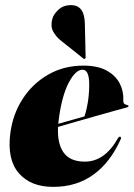

<svg xmlns="http://www.w3.org/2000/svg" viewBox="-20 -719 522 749"><path d="M450.5 -175Q410 -85 344.2 -37.5Q278.5 10 187.5 10Q100 10 53.8 -43Q7.5 -96 20 -197Q29 -271.5 67.5 -331.8Q106 -392 167.2 -427.5Q228.5 -463 305.5 -463Q361 -463 396 -443.8Q431 -424.5 447 -393.5Q463 -362.5 461 -327Q460.5 -320.5 463.2 -316Q466 -311.5 475.5 -309.5Q481.5 -308.5 481.5 -305Q481.5 -302 475.5 -300Q465.5 -297.5 436.5 -289.5Q407.5 -281.5 367.8 -270.2Q328 -259 285.5 -246.8Q243 -234.5 206.5 -224Q203 -159 228.2 -123.8Q253.5 -88.5 311 -88.5Q389 -88.5 440.5 -180.5Q445 -187 449 -185.5Q454.5 -184 450.5 -175ZM209 -251.5Q208 -243.5 207.5 -236Q234 -243.5 261 -251.2Q288 -259 309.5 -265Q317 -286.5 322.2 -317Q327.5 -347.5 328 -385Q329 -447 302 -447Q274.5 -447 247.8 -395.8Q221 -344.5 209 -251.5ZM311 -627.5 314 -496.5Q314 -494.5 314 -493.2Q314 -492 312.5 -490.5Q309.5 -488 306 -490L216.5 -561.5Q198.5 -576 187.5 -596Q176.5 -616 184 -645Q188.5 -663 207.8 -681Q227 -699 257.5 -699Q309.5 -699 311 -627.5Z"/></svg>

Font: Fraunces 144pt Black
Style: Italic
Weight: 900
Italic angle: -16°
Version: Version 1.000;[0bf87f6ff]